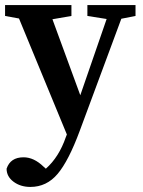

<svg xmlns="http://www.w3.org/2000/svg" viewBox="-24 -498 564 758"><path d="M511 -478V-435L455 -424L291 18Q247 137 203.5 188.5Q160 240 96 240Q57 240 29.5 219.5Q2 199 2 168Q17 123 69 123Q110 123 148 160L157 168Q209 122 236 43L240 33L51 -425L-4 -435V-478H258V-435L183 -422L293 -122L397 -423L321 -435V-478Z"/></svg>

Font: TypoPRO Source Serif Pro
Style: Regular
Weight: 600
Designer: Frank Grießhammer
Foundry: Adobe Systems Incorporated
Version: Version 1.017;PS 1.0;hotconv 1.0.79;makeotf.lib2.5.61930